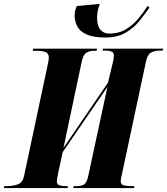

<svg xmlns="http://www.w3.org/2000/svg" viewBox="-58 -963 856 983"><path d="M481 -771Q419 -771 384.5 -787Q350 -803 337 -829Q324 -855 324 -884Q324 -907 335 -932L453 -943Q446 -925 442.5 -907.5Q439 -890 439 -873Q439 -831 456 -811Q473 -791 501 -791Q550 -791 586.5 -813Q623 -835 650.5 -868Q678 -901 698 -933L707 -924Q685 -892 656 -856Q627 -820 585 -795.5Q543 -771 481 -771ZM-38 0 -36 -10H-23Q7 -10 32.5 -19Q58 -28 65 -61L187 -635Q189 -645 190.5 -653Q192 -661 192 -668Q192 -688 177.5 -695.5Q163 -703 123 -703H110L111 -714H439L437 -703H425Q402 -703 385.5 -694Q369 -685 361 -650L267 -206L495 -540L518 -636Q525 -662 525 -678Q525 -695 512 -699.5Q499 -704 480 -704H467L469 -714H778L775 -704H761Q737 -704 717.5 -695Q698 -686 690 -651L566 -70Q563 -57 561.5 -50Q560 -43 560 -37Q560 -18 575.5 -14Q591 -10 616 -10H630L628 0H317L319 -10H332Q360 -10 373.5 -19.5Q387 -29 394 -63L492 -518L263 -184L240 -78Q233 -43 233 -33Q233 -19 246.5 -14.5Q260 -10 278 -10H290L288 0Z"/></svg>

Font: Noto Serif Display ExtraCondensed Black
Style: Italic
Weight: 900
Width: 2
Italic angle: -12°
Designer: Monotype Design Team
Foundry: Monotype Imaging Inc.
Version: Version 2.009